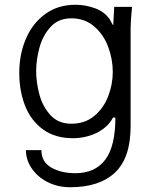

<svg xmlns="http://www.w3.org/2000/svg" viewBox="-20 -579 640 807"><path d="M89 52H154Q154 101.5 195.5 125.2Q237 149 297 149Q379.5 149 422.2 92.5Q465 36 465 -85H455Q440.5 -56.5 413.2 -36.8Q386 -17 352.8 -7.5Q319.5 2 287 2Q211.5 2 160.8 -35Q110 -72 85.5 -134.2Q61 -196.5 61 -273Q61 -350.5 88.8 -415.8Q116.5 -481 170 -520Q223.5 -559 297 -559Q339.5 -559 379.5 -544.2Q419.5 -529.5 441 -498L446 -489Q449.5 -482.5 452.8 -476.8Q456 -471 456 -474L460 -550H535Q529 -490 529 -461V-49Q529 84.5 463.5 146.2Q398 208 275 208Q223.5 208 181 186.8Q138.5 165.5 113.8 129.5Q89 93.5 89 52ZM454 -277Q454 -330.5 434.5 -382.5Q415 -434.5 375.5 -468.2Q336 -502 280 -502Q225 -502 192 -465.2Q159 -428.5 145.5 -377.5Q132 -326.5 132 -280Q132 -233 145.5 -182.2Q159 -131.5 192 -95.2Q225 -59 280 -59Q336.5 -59 375.8 -91.2Q415 -123.5 434.5 -173.8Q454 -224 454 -277Z"/></svg>

Font: JuliaMono Light
Style: Regular
Weight: 300
Monospace: yes
Designer: cormullion
Foundry: corm
Version: Version 0.054; ttfautohint (v1.8.4)